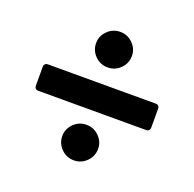

<svg xmlns="http://www.w3.org/2000/svg" viewBox="-89 -638 643 635"><g transform="rotate(20 232.5 -320.0)"><path d="M169 -484Q169 -509 187.5 -527.5Q206 -546 232 -546Q258 -546 276.5 -527.5Q295 -509 295 -484Q295 -458 276.5 -439.5Q258 -421 232 -421Q206 -421 187.5 -439.5Q169 -458 169 -484ZM30 -282V-351Q30 -356 33.5 -359.5Q37 -363 42 -363H424Q429 -363 432.5 -359.5Q436 -356 436 -351V-282Q436 -277 432.5 -273.5Q429 -270 424 -270H42Q37 -270 33.5 -273.5Q30 -277 30 -282ZM169 -157Q169 -182 187.5 -200.5Q206 -219 232 -219Q258 -219 276.5 -200.5Q295 -182 295 -157Q295 -131 276.5 -112.5Q258 -94 232 -94Q206 -94 187.5 -112.5Q169 -131 169 -157Z"/></g></svg>

Font: Barlow Semi Condensed SemiBold
Style: Regular
Weight: 600
Width: 4
Designer: Jeremy Tribby
Foundry: Tribby Type
Version: Version 1.408